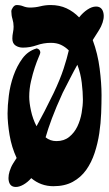

<svg xmlns="http://www.w3.org/2000/svg" viewBox="-20 -734 433 762"><path d="M46 -714Q60 -714 72.5 -709Q85 -704 99 -704Q120 -704 140 -709Q160 -714 181 -714Q216 -714 244 -701Q272 -688 294 -665Q309 -684 327 -696Q345 -708 361 -708Q384 -708 390 -684.5Q396 -661 381 -629Q376 -619 368 -606.5Q360 -594 348 -575Q368 -521 375.5 -462Q383 -403 383 -357Q383 -324 381.5 -284.5Q380 -245 374 -205Q368 -165 355.5 -127Q343 -89 322 -59.5Q301 -30 269 -12.5Q237 5 192 5Q142 5 104 -27Q90 -11 73.5 -1.5Q57 8 43 8Q20 8 15 -15Q10 -38 24 -70Q27 -77 32.5 -86Q38 -95 46 -107Q26 -150 18 -198Q10 -246 10 -284Q10 -314 15 -354.5Q20 -395 33.5 -433.5Q47 -472 69 -502Q91 -532 126 -542Q140 -538 140 -525Q140 -522 133 -506Q126 -490 118 -466Q110 -442 103 -411.5Q96 -381 96 -350Q96 -327 103 -294.5Q110 -262 125 -233Q140 -260 156.5 -292Q173 -324 193 -365Q219 -420 232.5 -461.5Q246 -503 253 -534Q239 -548 222 -556Q205 -564 182 -564Q153 -564 126 -554.5Q99 -545 71 -545Q54 -545 41.5 -553.5Q29 -562 29 -581Q29 -593 31.5 -605Q34 -617 34 -628Q34 -644 29.5 -658.5Q25 -673 25 -689Q25 -696 31.5 -705Q38 -714 46 -714ZM204 -174Q234 -174 254.5 -190.5Q275 -207 287 -232Q299 -257 304 -286Q309 -315 309 -339Q309 -368 304.5 -405.5Q300 -443 287 -477Q274 -454 260 -426.5Q246 -399 229 -366Q202 -307 186 -264Q170 -221 161 -189Q179 -174 204 -174Z"/></svg>

Font: Reclame
Style: Regular
Weight: 400
Designer: Peter Wiegel
Foundry: Peter Wiegel
Version: Version 1.000